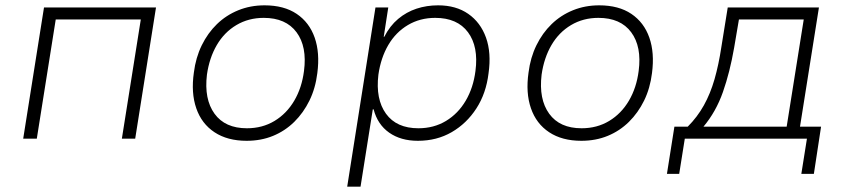

<svg xmlns="http://www.w3.org/2000/svg" viewBox="-20 -520 3184 720"><path d="M67 0 145 -492H565L487 0H437L508 -447H189L118 0Z M905 8Q833 8 784.5 -24Q736 -56 716 -114Q696 -172 707 -248Q714 -304 736.5 -350Q759 -396 793.5 -429.5Q828 -463 873.5 -481.5Q919 -500 972 -500Q1045 -500 1092.5 -468Q1140 -436 1160 -379Q1180 -322 1170 -246Q1163 -189 1140.5 -143Q1118 -97 1083.5 -63Q1049 -29 1004 -10.5Q959 8 905 8ZM906 -39Q964 -39 1009.5 -66.5Q1055 -94 1083.5 -142.5Q1112 -191 1120 -254Q1132 -345 1092 -399Q1052 -453 969 -453Q912 -453 866.5 -426Q821 -399 793 -351Q765 -303 756 -240Q745 -148 784.5 -93.5Q824 -39 906 -39Z M1282 180 1388 -492H1436L1419 -382H1421Q1442 -423 1473 -449Q1504 -475 1542 -487.5Q1580 -500 1623 -500Q1690 -500 1736 -468Q1782 -436 1802.5 -379Q1823 -322 1812 -245Q1803 -170 1766.5 -113.5Q1730 -57 1674 -24.5Q1618 8 1547 8Q1483 8 1439.5 -22.5Q1396 -53 1381 -110H1378L1332 180ZM1549 -39Q1607 -39 1652.5 -66.5Q1698 -94 1726.5 -142.5Q1755 -191 1763 -254Q1775 -345 1735 -399Q1695 -453 1612 -453Q1555 -453 1509.5 -426Q1464 -399 1436 -351Q1408 -303 1399 -240Q1388 -148 1427.5 -93.5Q1467 -39 1549 -39Z M2160 8Q2088 8 2039.5 -24Q1991 -56 1971 -114Q1951 -172 1962 -248Q1969 -304 1991.5 -350Q2014 -396 2048.5 -429.5Q2083 -463 2128.5 -481.5Q2174 -500 2227 -500Q2300 -500 2347.5 -468Q2395 -436 2415 -379Q2435 -322 2425 -246Q2418 -189 2395.5 -143Q2373 -97 2338.5 -63Q2304 -29 2259 -10.5Q2214 8 2160 8ZM2161 -39Q2219 -39 2264.5 -66.5Q2310 -94 2338.5 -142.5Q2367 -191 2375 -254Q2387 -345 2347 -399Q2307 -453 2224 -453Q2167 -453 2121.5 -426Q2076 -399 2048 -351Q2020 -303 2011 -240Q2000 -148 2039.5 -93.5Q2079 -39 2161 -39Z M2481 132 2509 -45H2559Q2595 -81 2619.5 -125Q2644 -169 2659.5 -223Q2675 -277 2685 -343L2709 -492H3051L2980 -45H3059L3032 132H2985L3006 0H2548L2527 132ZM2618 -45H2930L2994 -447H2751L2733 -341Q2717 -249 2691 -175Q2665 -101 2618 -45Z"/></svg>

Font: Nunito Sans 7pt ExtraLight
Style: Italic
Weight: 250
Italic angle: -9°
Designer: Vernon Adams
Foundry: Vernon Adams
Version: Version 3.101;gftools[0.9.27]